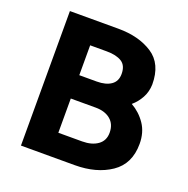

<svg xmlns="http://www.w3.org/2000/svg" viewBox="-122 -796 894 912"><g transform="rotate(20 324.5 -340.0)"><path d="M566 -486Q565 -449 548.5 -418.5Q532 -388 506 -366Q550 -341 578 -299.5Q606 -258 606 -200Q606 -99 533 -49.5Q460 0 351 0H79V-680H324Q428 -680 497 -635Q566 -590 566 -486ZM309 -560H225V-409H313Q359 -409 385.5 -427.5Q412 -446 412 -483Q412 -526 384.5 -543Q357 -560 309 -560ZM351 -291H225V-118H345Q394 -118 424 -139.5Q454 -161 454 -201Q454 -244 426 -267.5Q398 -291 351 -291Z"/></g></svg>

Font: Palanquin Dark Medium
Style: Regular
Weight: 500
Designer: Pria Ravichandran
Version: Version 1.001